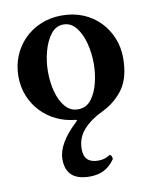

<svg xmlns="http://www.w3.org/2000/svg" viewBox="-78 -484 630 796"><g transform="rotate(-10 236.5 -86.0)"><path d="M236 253Q186 253 161 230.5Q136 208 136 163Q136 130 157 94Q178 58 218 21Q223 16 223.5 14Q224 12 217 11Q175 7 138.5 -10.5Q102 -28 74.5 -57Q47 -86 31.5 -124Q16 -162 16 -207Q16 -252 32 -291.5Q48 -331 77.5 -361Q107 -391 147.5 -408Q188 -425 236 -425Q286 -425 326.5 -408Q367 -391 396 -361Q425 -331 441 -291.5Q457 -252 457 -208Q457 -126 423.5 -78.5Q390 -31 332 -3Q283 20 252.5 54Q222 88 222 135Q222 165 237 179.5Q252 194 282 194Q297 194 309.5 190Q322 186 332 179Q337 180 339.5 185Q342 190 342 198Q323 226 297 239.5Q271 253 236 253ZM236 -30Q271 -30 292 -57Q313 -84 323 -124.5Q333 -165 333 -205Q333 -251 322 -292.5Q311 -334 289.5 -360.5Q268 -387 237 -387Q205 -387 183.5 -359Q162 -331 151 -289Q140 -247 140 -205Q140 -159 151 -119Q162 -79 183.5 -54.5Q205 -30 236 -30Z"/></g></svg>

Font: Junicode VF
Style: Regular
Weight: 400
Designer: Peter S. Baker
Version: Version 2.213